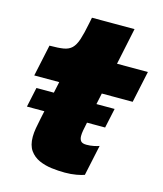

<svg xmlns="http://www.w3.org/2000/svg" viewBox="-108 -786 748 880"><g transform="rotate(15 265.5 -346.0)"><path d="M36.5 -234.5 56.5 -328H427.5L407.5 -234.5ZM282 13Q251.5 13 219.2 9Q187 5 159.5 -7.2Q132 -19.5 115 -43.5Q98 -67.5 98 -108Q98 -126.5 101.8 -148.8Q105.5 -171 111.5 -198.5L150.5 -381H32L64 -531H66.5Q105.5 -531 130 -535Q154.5 -539 169.2 -553.2Q184 -567.5 193.8 -597Q203.5 -626.5 213.5 -677.5L219 -705H421L384.5 -531H531L499 -381H352.5L321.5 -234.5Q316 -208.5 313.5 -194.8Q311 -181 311 -169Q311 -154 318 -145Q325 -136 345 -136Q363 -136 379.8 -139.5Q396.5 -143 405 -146.5L374 -1Q361.5 4 336.5 8.5Q311.5 13 282 13Z"/></g></svg>

Font: Epilogue Black
Style: Italic
Weight: 900
Italic angle: -12°
Designer: Tyler Finck
Foundry: Etcetera Type Co
Version: Version 2.111